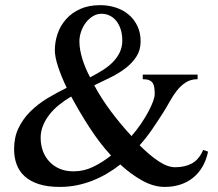

<svg xmlns="http://www.w3.org/2000/svg" viewBox="-20 -716 854 752"><path d="M539.1 -423.8H753.9V-405.8Q727.1 -405.8 707.5 -393.1Q688 -380.4 672.9 -361.1Q657.7 -341.8 645 -318.8Q632.3 -295.9 619.1 -274.9Q598.6 -242.7 576.4 -210.2Q554.2 -177.7 526.9 -147Q566.4 -107.4 601.6 -84.2Q636.7 -61 666 -61Q704.1 -61 731.7 -75.9Q759.3 -90.8 775.9 -128.9L794.9 -122.1Q788.1 -88.9 772.9 -63Q757.8 -37.1 735.8 -19.5Q713.9 -2 685.8 7.1Q657.7 16.1 625 16.1Q582.5 16.1 538.3 -8.1Q494.1 -32.2 451.2 -71.8Q426.3 -52.2 398.9 -36.1Q371.6 -20 341.8 -8.3Q312 3.4 280 9.8Q248 16.1 213.9 16.1Q166 16.1 132.1 5.1Q98.1 -5.9 76.7 -25.4Q55.2 -44.9 45.2 -72Q35.2 -99.1 35.2 -131.8Q35.2 -178.7 52.7 -214.8Q70.3 -251 99.1 -279.5Q127.9 -308.1 165 -330.6Q202.1 -353 241.2 -372.1Q219.7 -417.5 207.3 -455.3Q194.8 -493.2 194.8 -519Q194.8 -552.7 205.8 -584.5Q216.8 -616.2 239 -641.1Q261.2 -666 294.4 -680.9Q327.6 -695.8 372.1 -695.8Q404.8 -695.8 433.8 -686.3Q462.9 -676.8 484.4 -658.4Q505.9 -640.1 518.3 -613.8Q530.8 -587.4 530.8 -554.2Q530.8 -520.5 514.9 -495.4Q499 -470.2 473.4 -450.2Q447.8 -430.2 415 -413.8Q382.3 -397.5 349.1 -381.8Q376 -331.5 413.6 -281Q451.2 -230.5 495.1 -183.1Q517.1 -208.5 533.9 -233.6Q550.8 -258.8 562.3 -280.8Q573.7 -302.7 579.8 -319.8Q585.9 -336.9 585.9 -346.2Q585.9 -359.9 584.7 -370.8Q583.5 -381.8 578.9 -389.6Q574.2 -397.5 564.9 -401.6Q555.7 -405.8 539.1 -405.8ZM258.8 -337.9Q232.9 -322.8 210.9 -304.9Q189 -287.1 173.1 -266.6Q157.2 -246.1 148.2 -223.4Q139.2 -200.7 139.2 -176.8Q139.2 -148.9 147.9 -124.8Q156.7 -100.6 173.6 -82.8Q190.4 -64.9 214.1 -54.9Q237.8 -44.9 268.1 -44.9Q308.6 -44.9 345.2 -62.7Q381.8 -80.6 415 -106.9Q391.6 -131.8 370.4 -159.9Q349.1 -188 329.8 -217.8Q310.5 -247.6 292.7 -277.8Q274.9 -308.1 258.8 -337.9ZM333 -413.1Q359.4 -426.8 382.6 -441.4Q405.8 -456.1 422.6 -473.4Q439.5 -490.7 449.2 -511.5Q459 -532.2 459 -557.1Q459 -582 452.6 -601.3Q446.3 -620.6 435.3 -634.3Q424.3 -647.9 409.4 -655Q394.5 -662.1 377.9 -662.1Q359.4 -662.1 343.5 -652.3Q327.6 -642.6 315.9 -627Q304.2 -611.3 297.6 -592Q291 -572.8 291 -554.2Q291 -523.4 302.2 -486.3Q313.5 -449.2 333 -413.1Z"/></svg>

Font: Warasṭra
Style: Regular
Weight: 400
Designer: R.S. Wihananto
Foundry: R.S. Wihananto
Version: Version 2.0.1